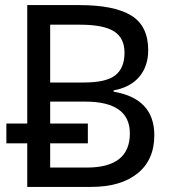

<svg xmlns="http://www.w3.org/2000/svg" viewBox="-20 -734 670 754"><path d="M87 0V-171H5V-249H87V-714H291Q429 -714 495.5 -673Q562 -632 562 -537Q562 -474 527 -432.5Q492 -391 426 -379V-374Q586 -347 586 -203Q586 -106 520 -53Q454 0 338 0ZM177 -410H309Q397 -410 433 -438.5Q469 -467 469 -527Q469 -585 427.5 -611Q386 -637 295 -637H177ZM177 -76H321Q490 -76 490 -210Q490 -335 314 -335H177V-249H325V-171H177Z"/></svg>

Font: Advent Sans Logo
Style: Regular
Weight: 400
Designer: Types & Symbols
Foundry: Types & Symbols
Version: Version 1.002